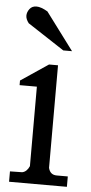

<svg xmlns="http://www.w3.org/2000/svg" viewBox="-54 -798 394 830"><g transform="rotate(5 142.5 -382.5)"><path d="M119 -748 240 -586H202L43 -690Q30 -707 30 -722Q30 -737 40.5 -751Q51 -765 70.5 -765Q90 -765 119 -748ZM185 -75Q192 -45 221 -45H269V0H18V-45L71 -46Q91 -50 102 -75V-420H27V-440L146 -520H185Z"/></g></svg>

Font: Sawarabi Mincho
Style: Regular
Weight: 400
Version: Version 1.00